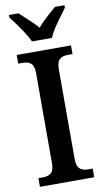

<svg xmlns="http://www.w3.org/2000/svg" viewBox="-101 -978 554 1024"><g transform="rotate(-10 175.5 -465.5)"><path d="M29 -47H55Q83 -47 98.5 -61Q114 -75 114 -112V-600Q114 -639 98.5 -653Q83 -667 55 -667H29V-714H323V-667H297Q268 -667 252.5 -653Q237 -639 237 -600V-113Q237 -76 253 -61.5Q269 -47 297 -47H323V0H29ZM25 -918V-931H77Q150 -865 175 -836Q198 -864 233 -895Q268 -926 274 -931H326V-918Q286 -864 264 -832Q242 -800 230 -771H122Q101 -819 25 -918Z"/></g></svg>

Font: Noto Serif NarrowSemiBold
Style: Regular
Weight: 600
Width: 4
Designer: Monotype Design Team
Foundry: Monotype Imaging Inc.
Version: Version 1.001